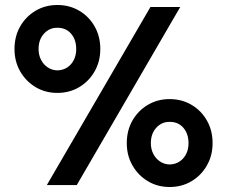

<svg xmlns="http://www.w3.org/2000/svg" viewBox="-20 -748 918 776"><path d="M211.7 -372.5Q162.9 -372.5 123.7 -396Q84.5 -419.5 61.5 -459.7Q38.6 -499.8 38.6 -549.9Q38.6 -600.9 61.5 -641.1Q84.5 -681.3 123.7 -704.5Q162.9 -727.8 211.7 -727.8Q261.2 -727.8 300.4 -704.5Q339.7 -681.3 362.5 -641.1Q385.4 -600.9 385.4 -549.9Q385.4 -499.8 362.5 -459.7Q339.7 -419.5 300.4 -396Q261.2 -372.5 211.7 -372.5ZM211.7 -463.6Q245.9 -464.6 267 -488.7Q288 -512.9 288 -549.9Q288 -588.2 267 -612.2Q245.9 -636.2 211.7 -635.7Q180 -636.2 158 -612.2Q135.9 -588.2 135.9 -549.9Q135.9 -525.1 146.1 -505.8Q156.2 -486.5 173.4 -475.3Q190.5 -464.1 211.7 -463.6ZM665.5 7.8Q616.7 7.8 577.5 -15.7Q538.3 -39.2 515.3 -79.4Q492.4 -119.5 492.4 -169.6Q492.4 -220.6 515.3 -260.8Q538.3 -301 577.5 -324.2Q616.7 -347.5 665.5 -347.5Q715 -347.5 754.2 -324.2Q793.5 -301 816.3 -260.8Q839.2 -220.6 839.2 -169.6Q839.2 -119.5 816.3 -79.4Q793.5 -39.2 754.2 -15.7Q715 7.8 665.5 7.8ZM665.5 -83.3Q699.7 -84.3 720.8 -108.4Q741.9 -132.6 741.9 -169.6Q741.9 -207.9 720.8 -231.9Q699.7 -255.9 665.5 -255.4Q633.8 -255.9 611.8 -231.9Q589.7 -207.9 589.7 -169.6Q589.7 -144.8 599.9 -125.5Q610 -106.2 627.2 -95Q644.3 -83.8 665.5 -83.3ZM169.3 0 588 -719.7H708.4L290.3 0Z"/></svg>

Font: Reddit Sans
Style: Regular
Weight: 400
Designer: Stephen Hutchings
Foundry: Reddit
Version: Version 1.014